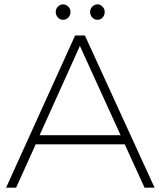

<svg xmlns="http://www.w3.org/2000/svg" viewBox="-20 -862 738 882"><path d="M644 0 553 -199H144L54 0H8L325 -699H370L690 0ZM162 -241H534L347 -651ZM304 -807Q304 -792 294 -781.5Q284 -771 270 -771Q256 -771 246 -781.5Q236 -792 236 -807Q236 -821 246 -831.5Q256 -842 270 -842Q284 -842 294 -831.5Q304 -821 304 -807ZM461 -807Q461 -792 451.5 -781.5Q442 -771 428 -771Q414 -771 404 -781.5Q394 -792 394 -807Q394 -821 404 -831.5Q414 -842 428 -842Q441 -842 451 -831.5Q461 -821 461 -807Z"/></svg>

Font: Montserrat arm2 ExtraLight
Style: Regular
Weight: 275
Designer: Julieta Ulanovsky
Foundry: Julieta Ulanovsky
Version: Version 6.000